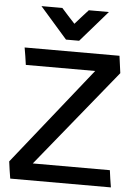

<svg xmlns="http://www.w3.org/2000/svg" viewBox="-60 -945 696 990"><g transform="rotate(5 288.0 -450.0)"><path d="M114 -900H222Q238 -881 256 -862Q274 -843 291 -824Q307 -843 324.5 -862Q342 -881 359 -900H463L323 -739H255ZM552 0H31Q27 -22 24 -44Q21 -66 18 -88Q117 -213 218.5 -339.5Q320 -466 419 -591H60Q57 -613 53.5 -635.5Q50 -658 46 -680H537L549 -591L140 -88H539Q542 -66 545 -44Q548 -22 552 0Z"/></g></svg>

Font: Palanquin SemiBold
Style: Regular
Weight: 600
Designer: Pria Ravichandran
Version: Version 1.0.4